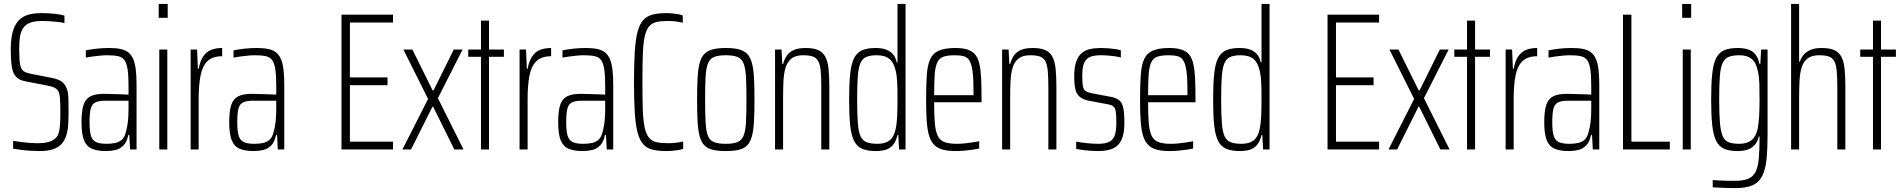

<svg xmlns="http://www.w3.org/2000/svg" viewBox="-20 -763 9717 980"><path d="M182 8Q161 8 136.5 6.5Q112 5 89 2Q66 -1 47 -4V-44Q67 -41 89 -38Q111 -35 132 -33.5Q153 -32 168 -32Q206 -32 228.5 -38.5Q251 -45 266 -60Q277 -72 281 -89Q285 -106 286.5 -130Q288 -154 288 -184Q288 -230 286.5 -256.5Q285 -283 278 -296.5Q271 -310 256 -316.5Q241 -323 213 -328L109 -348Q84 -353 69.5 -364.5Q55 -376 47.5 -395Q40 -414 37.5 -443.5Q35 -473 35 -513Q35 -559 43 -593Q51 -627 68 -650Q85 -673 114.5 -684.5Q144 -696 188 -696Q213 -696 236 -694.5Q259 -693 278.5 -690Q298 -687 309 -683V-645Q295 -649 275.5 -651Q256 -653 236 -654.5Q216 -656 198 -656Q156 -656 132.5 -646.5Q109 -637 97 -618Q85 -598 81.5 -572.5Q78 -547 78 -512Q78 -458 83 -433Q88 -408 100 -400Q112 -392 134 -387L231 -368Q256 -364 273.5 -357.5Q291 -351 302 -340.5Q313 -330 320 -312Q325 -302 327 -287Q329 -272 329.5 -249Q330 -226 330 -190Q330 -155 328 -125Q326 -95 318 -70.5Q310 -46 294.5 -28.5Q279 -11 251.5 -1.5Q224 8 182 8Z M521 8Q478 8 450 -3.5Q422 -15 409 -46.5Q396 -78 396 -139Q396 -195 406 -226.5Q416 -258 441 -271Q466 -284 510 -284Q521 -284 537 -283.5Q553 -283 571 -282.5Q589 -282 605.5 -281.5Q622 -281 636 -280V-325Q636 -376 631.5 -407.5Q627 -439 616 -455Q605 -471 583.5 -476Q562 -481 527 -481Q511 -481 491 -479Q471 -477 451.5 -474.5Q432 -472 418 -469V-506Q442 -511 472.5 -514.5Q503 -518 537 -518Q571 -518 595 -513Q619 -508 634.5 -496Q650 -484 659.5 -462.5Q669 -441 673 -408.5Q677 -376 677 -331V0H644L640 -74H635Q628 -39 610.5 -21Q593 -3 570 2.5Q547 8 521 8ZM524 -29Q548 -29 567.5 -33Q587 -37 601 -49Q615 -61 622 -87Q630 -115 633 -143.5Q636 -172 636 -209V-249H518Q486 -249 468 -241Q450 -233 443.5 -210Q437 -187 437 -139Q437 -95 444 -71Q451 -47 470 -38Q489 -29 524 -29Z M790 -672V-743H836V-672ZM793 0V-510H834V0Z M953 0V-510H986L990 -412H994Q1002 -454 1018.5 -477Q1035 -500 1059 -509Q1083 -518 1114 -518V-476Q1065 -476 1039 -451Q1013 -426 1003.5 -377Q994 -328 994 -258V0Z M1275 8Q1232 8 1204 -3.5Q1176 -15 1163 -46.5Q1150 -78 1150 -139Q1150 -195 1160 -226.5Q1170 -258 1195 -271Q1220 -284 1264 -284Q1275 -284 1291 -283.5Q1307 -283 1325 -282.5Q1343 -282 1359.5 -281.5Q1376 -281 1390 -280V-325Q1390 -376 1385.5 -407.5Q1381 -439 1370 -455Q1359 -471 1337.5 -476Q1316 -481 1281 -481Q1265 -481 1245 -479Q1225 -477 1205.5 -474.5Q1186 -472 1172 -469V-506Q1196 -511 1226.5 -514.5Q1257 -518 1291 -518Q1325 -518 1349 -513Q1373 -508 1388.5 -496Q1404 -484 1413.5 -462.5Q1423 -441 1427 -408.5Q1431 -376 1431 -331V0H1398L1394 -74H1389Q1382 -39 1364.5 -21Q1347 -3 1324 2.5Q1301 8 1275 8ZM1278 -29Q1302 -29 1321.5 -33Q1341 -37 1355 -49Q1369 -61 1376 -87Q1384 -115 1387 -143.5Q1390 -172 1390 -209V-249H1272Q1240 -249 1222 -241Q1204 -233 1197.5 -210Q1191 -187 1191 -139Q1191 -95 1198 -71Q1205 -47 1224 -38Q1243 -29 1278 -29Z M1723 0V-688H1986V-648H1766V-368H1958V-328H1766V-40H1986V0Z M2034 0 2165 -258 2039 -510H2085L2188 -302H2193L2296 -510H2341L2215 -262L2346 0H2299L2191 -218H2187L2078 0Z M2435 0V-473H2370V-510H2435V-658H2476V-510H2552V-473H2476V0Z M2632 0V-510H2665L2669 -412H2673Q2681 -454 2697.5 -477Q2714 -500 2738 -509Q2762 -518 2793 -518V-476Q2744 -476 2718 -451Q2692 -426 2682.5 -377Q2673 -328 2673 -258V0Z M2954 8Q2911 8 2883 -3.5Q2855 -15 2842 -46.5Q2829 -78 2829 -139Q2829 -195 2839 -226.5Q2849 -258 2874 -271Q2899 -284 2943 -284Q2954 -284 2970 -283.5Q2986 -283 3004 -282.5Q3022 -282 3038.5 -281.5Q3055 -281 3069 -280V-325Q3069 -376 3064.5 -407.5Q3060 -439 3049 -455Q3038 -471 3016.5 -476Q2995 -481 2960 -481Q2944 -481 2924 -479Q2904 -477 2884.5 -474.5Q2865 -472 2851 -469V-506Q2875 -511 2905.5 -514.5Q2936 -518 2970 -518Q3004 -518 3028 -513Q3052 -508 3067.5 -496Q3083 -484 3092.5 -462.5Q3102 -441 3106 -408.5Q3110 -376 3110 -331V0H3077L3073 -74H3068Q3061 -39 3043.5 -21Q3026 -3 3003 2.5Q2980 8 2954 8ZM2957 -29Q2981 -29 3000.5 -33Q3020 -37 3034 -49Q3048 -61 3055 -87Q3063 -115 3066 -143.5Q3069 -172 3069 -209V-249H2951Q2919 -249 2901 -241Q2883 -233 2876.5 -210Q2870 -187 2870 -139Q2870 -95 2877 -71Q2884 -47 2903 -38Q2922 -29 2957 -29Z M3382 8Q3340 8 3311 1Q3282 -6 3263.5 -26.5Q3245 -47 3234.5 -86Q3224 -125 3220 -187.5Q3216 -250 3216 -344Q3216 -437 3220 -499.5Q3224 -562 3234.5 -601.5Q3245 -641 3263.5 -661Q3282 -681 3311 -688.5Q3340 -696 3382 -696Q3397 -696 3412 -694.5Q3427 -693 3441.5 -690.5Q3456 -688 3465 -684V-647Q3454 -650 3441 -652Q3428 -654 3415.5 -655Q3403 -656 3390 -656Q3354 -656 3330.5 -650.5Q3307 -645 3292.5 -627.5Q3278 -610 3270.5 -575.5Q3263 -541 3261 -484.5Q3259 -428 3259 -344Q3259 -260 3261 -203.5Q3263 -147 3270.5 -112.5Q3278 -78 3292.5 -60.5Q3307 -43 3330.5 -37.5Q3354 -32 3390 -32Q3409 -32 3430.5 -34.5Q3452 -37 3467 -41V-3Q3455 1 3441 3Q3427 5 3412 6.5Q3397 8 3382 8Z M3685 8Q3644 8 3617.5 1.5Q3591 -5 3575 -21.5Q3559 -38 3551 -68Q3543 -98 3540.5 -143.5Q3538 -189 3538 -254Q3538 -319 3540.5 -365Q3543 -411 3551 -441Q3559 -471 3575 -487.5Q3591 -504 3617.5 -511Q3644 -518 3685 -518Q3725 -518 3751.5 -511Q3778 -504 3794 -487.5Q3810 -471 3818 -441Q3826 -411 3828.5 -365Q3831 -319 3831 -254Q3831 -189 3828.5 -143.5Q3826 -98 3818 -68Q3810 -38 3794 -21.5Q3778 -5 3751.5 1.5Q3725 8 3685 8ZM3684 -29Q3722 -29 3743.5 -37.5Q3765 -46 3775 -69.5Q3785 -93 3787.5 -137.5Q3790 -182 3790 -254Q3790 -326 3787.5 -371Q3785 -416 3775 -440Q3765 -464 3743.5 -472.5Q3722 -481 3685 -481Q3647 -481 3625.5 -472.5Q3604 -464 3594 -440Q3584 -416 3581.5 -371Q3579 -326 3579 -254Q3579 -182 3581.5 -137.5Q3584 -93 3593.5 -69.5Q3603 -46 3625 -37.5Q3647 -29 3684 -29Z M3936 0V-510H3969L3973 -436H3977Q3983 -460 3995.5 -478.5Q4008 -497 4031 -507.5Q4054 -518 4092 -518Q4132 -518 4156 -507.5Q4180 -497 4192.5 -473.5Q4205 -450 4209 -412.5Q4213 -375 4213 -321V0H4172V-313Q4172 -368 4169 -401Q4166 -434 4156 -451.5Q4146 -469 4127.5 -475Q4109 -481 4079 -481Q4041 -481 4020 -464.5Q3999 -448 3990 -419Q3981 -390 3979 -350Q3977 -310 3977 -263V0Z M4449 8Q4408 8 4381 -3.5Q4354 -15 4339.5 -43.5Q4325 -72 4319.5 -123.5Q4314 -175 4314 -255Q4314 -335 4319.5 -386.5Q4325 -438 4339.5 -466.5Q4354 -495 4380.5 -506.5Q4407 -518 4449 -518Q4480 -518 4501 -510.5Q4522 -503 4536.5 -487.5Q4551 -472 4557 -445H4561V-743H4602V0H4569L4565 -74H4561Q4553 -40 4537 -22Q4521 -4 4499 2Q4477 8 4449 8ZM4459 -29Q4498 -29 4520.5 -46.5Q4543 -64 4551 -102Q4558 -135 4559.5 -172.5Q4561 -210 4561 -268Q4561 -308 4559.5 -341Q4558 -374 4553 -397Q4543 -443 4520 -462Q4497 -481 4455 -481Q4423 -481 4403 -473Q4383 -465 4372.5 -442.5Q4362 -420 4358.5 -375Q4355 -330 4355 -255Q4355 -180 4358.5 -135Q4362 -90 4372.5 -67.5Q4383 -45 4404 -37Q4425 -29 4459 -29Z M4858 8Q4818 8 4791 0.5Q4764 -7 4747 -25Q4730 -43 4721.5 -73Q4713 -103 4710 -147.5Q4707 -192 4707 -254Q4707 -329 4710.5 -379.5Q4714 -430 4727.5 -460.5Q4741 -491 4772 -504.5Q4803 -518 4856 -518Q4894 -518 4918.5 -510Q4943 -502 4957.5 -484.5Q4972 -467 4979 -436.5Q4986 -406 4988 -361.5Q4990 -317 4990 -256V-241H4748Q4748 -177 4751.5 -135.5Q4755 -94 4766 -70.5Q4777 -47 4800.5 -38Q4824 -29 4864 -29Q4882 -29 4902.5 -31Q4923 -33 4942.5 -36Q4962 -39 4978 -42V-5Q4965 -2 4945 1Q4925 4 4902.5 6Q4880 8 4858 8ZM4949 -257V-296Q4949 -359 4944.5 -396Q4940 -433 4929.5 -451.5Q4919 -470 4900.5 -475.5Q4882 -481 4854 -481Q4818 -481 4796.5 -474Q4775 -467 4764.5 -445.5Q4754 -424 4751 -384Q4748 -344 4748 -277H4968Z M5095 0V-510H5128L5132 -436H5136Q5142 -460 5154.5 -478.5Q5167 -497 5190 -507.5Q5213 -518 5251 -518Q5291 -518 5315 -507.5Q5339 -497 5351.5 -473.5Q5364 -450 5368 -412.5Q5372 -375 5372 -321V0H5331V-313Q5331 -368 5328 -401Q5325 -434 5315 -451.5Q5305 -469 5286.5 -475Q5268 -481 5238 -481Q5200 -481 5179 -464.5Q5158 -448 5149 -419Q5140 -390 5138 -350Q5136 -310 5136 -263V0Z M5585 8Q5565 8 5544 6.5Q5523 5 5504.5 2.5Q5486 0 5473 -3V-40Q5485 -38 5498 -36Q5511 -34 5525.5 -32.5Q5540 -31 5555.5 -30Q5571 -29 5586 -29Q5625 -29 5645 -41Q5665 -53 5671.5 -77Q5678 -101 5678 -134Q5678 -174 5675 -193.5Q5672 -213 5662 -220.5Q5652 -228 5628 -232L5537 -249Q5508 -255 5491.5 -268.5Q5475 -282 5469 -307Q5463 -332 5463 -372Q5463 -418 5472.5 -446.5Q5482 -475 5500 -491Q5518 -507 5543.5 -512.5Q5569 -518 5600 -518Q5618 -518 5637 -516.5Q5656 -515 5673 -512.5Q5690 -510 5701 -506V-469Q5689 -473 5672 -475.5Q5655 -478 5636 -479.5Q5617 -481 5596 -481Q5567 -481 5546.5 -473.5Q5526 -466 5515 -444Q5504 -422 5504 -379Q5504 -344 5507 -325Q5510 -306 5521 -298.5Q5532 -291 5553 -287L5643 -270Q5675 -265 5691.5 -252Q5708 -239 5713.5 -212Q5719 -185 5719 -135Q5719 -97 5711.5 -69.5Q5704 -42 5688.5 -25Q5673 -8 5647 0Q5621 8 5585 8Z M5950 8Q5910 8 5883 0.5Q5856 -7 5839 -25Q5822 -43 5813.5 -73Q5805 -103 5802 -147.5Q5799 -192 5799 -254Q5799 -329 5802.5 -379.5Q5806 -430 5819.5 -460.5Q5833 -491 5864 -504.5Q5895 -518 5948 -518Q5986 -518 6010.5 -510Q6035 -502 6049.5 -484.5Q6064 -467 6071 -436.5Q6078 -406 6080 -361.5Q6082 -317 6082 -256V-241H5840Q5840 -177 5843.5 -135.5Q5847 -94 5858 -70.5Q5869 -47 5892.5 -38Q5916 -29 5956 -29Q5974 -29 5994.5 -31Q6015 -33 6034.5 -36Q6054 -39 6070 -42V-5Q6057 -2 6037 1Q6017 4 5994.5 6Q5972 8 5950 8ZM6041 -257V-296Q6041 -359 6036.5 -396Q6032 -433 6021.5 -451.5Q6011 -470 5992.5 -475.5Q5974 -481 5946 -481Q5910 -481 5888.5 -474Q5867 -467 5856.5 -445.5Q5846 -424 5843 -384Q5840 -344 5840 -277H6060Z M6307 8Q6266 8 6239 -3.5Q6212 -15 6197.5 -43.5Q6183 -72 6177.5 -123.5Q6172 -175 6172 -255Q6172 -335 6177.5 -386.5Q6183 -438 6197.5 -466.5Q6212 -495 6238.5 -506.5Q6265 -518 6307 -518Q6338 -518 6359 -510.5Q6380 -503 6394.5 -487.5Q6409 -472 6415 -445H6419V-743H6460V0H6427L6423 -74H6419Q6411 -40 6395 -22Q6379 -4 6357 2Q6335 8 6307 8ZM6317 -29Q6356 -29 6378.5 -46.5Q6401 -64 6409 -102Q6416 -135 6417.5 -172.5Q6419 -210 6419 -268Q6419 -308 6417.5 -341Q6416 -374 6411 -397Q6401 -443 6378 -462Q6355 -481 6313 -481Q6281 -481 6261 -473Q6241 -465 6230.5 -442.5Q6220 -420 6216.5 -375Q6213 -330 6213 -255Q6213 -180 6216.5 -135Q6220 -90 6230.5 -67.5Q6241 -45 6262 -37Q6283 -29 6317 -29Z M6756 0V-688H7019V-648H6799V-368H6991V-328H6799V-40H7019V0Z M7067 0 7198 -258 7072 -510H7118L7221 -302H7226L7329 -510H7374L7248 -262L7379 0H7332L7224 -218H7220L7111 0Z M7468 0V-473H7403V-510H7468V-658H7509V-510H7585V-473H7509V0Z M7665 0V-510H7698L7702 -412H7706Q7714 -454 7730.5 -477Q7747 -500 7771 -509Q7795 -518 7826 -518V-476Q7777 -476 7751 -451Q7725 -426 7715.5 -377Q7706 -328 7706 -258V0Z M7987 8Q7944 8 7916 -3.5Q7888 -15 7875 -46.5Q7862 -78 7862 -139Q7862 -195 7872 -226.5Q7882 -258 7907 -271Q7932 -284 7976 -284Q7987 -284 8003 -283.5Q8019 -283 8037 -282.5Q8055 -282 8071.5 -281.5Q8088 -281 8102 -280V-325Q8102 -376 8097.5 -407.5Q8093 -439 8082 -455Q8071 -471 8049.5 -476Q8028 -481 7993 -481Q7977 -481 7957 -479Q7937 -477 7917.5 -474.5Q7898 -472 7884 -469V-506Q7908 -511 7938.5 -514.5Q7969 -518 8003 -518Q8037 -518 8061 -513Q8085 -508 8100.5 -496Q8116 -484 8125.5 -462.5Q8135 -441 8139 -408.5Q8143 -376 8143 -331V0H8110L8106 -74H8101Q8094 -39 8076.5 -21Q8059 -3 8036 2.5Q8013 8 7987 8ZM7990 -29Q8014 -29 8033.5 -33Q8053 -37 8067 -49Q8081 -61 8088 -87Q8096 -115 8099 -143.5Q8102 -172 8102 -209V-249H7984Q7952 -249 7934 -241Q7916 -233 7909.5 -210Q7903 -187 7903 -139Q7903 -95 7910 -71Q7917 -47 7936 -38Q7955 -29 7990 -29Z M8264 0V-688H8307V-40H8503V0Z M8566 -672V-743H8612V-672ZM8569 0V-510H8610V0Z M8838 197Q8818 197 8798.5 196.5Q8779 196 8760 195Q8741 194 8722 193V156Q8737 157 8754 158Q8771 159 8791.5 159.5Q8812 160 8833 160Q8876 160 8901.5 150Q8927 140 8940 115.5Q8953 91 8957 48Q8961 5 8961 -60V-66H8957Q8951 -39 8936.5 -23Q8922 -7 8900.5 0.5Q8879 8 8849 8Q8807 8 8780.5 -3.5Q8754 -15 8739.5 -44Q8725 -73 8719.5 -124.5Q8714 -176 8714 -255Q8714 -335 8719.5 -386.5Q8725 -438 8739.5 -466.5Q8754 -495 8780.5 -506.5Q8807 -518 8849 -518Q8876 -518 8898.5 -512Q8921 -506 8937 -488.5Q8953 -471 8961 -436H8965L8969 -510H9002V-80Q9002 -2 8996.5 51Q8991 104 8974 136.5Q8957 169 8924.5 183Q8892 197 8838 197ZM8858 -29Q8897 -29 8920 -47.5Q8943 -66 8952 -108Q8957 -137 8959 -172Q8961 -207 8961 -254Q8961 -303 8960 -337Q8959 -371 8953 -397Q8944 -443 8921 -462Q8898 -481 8859 -481Q8825 -481 8804.5 -473Q8784 -465 8773 -442.5Q8762 -420 8758.5 -375Q8755 -330 8755 -255Q8755 -180 8759 -135Q8763 -90 8773.5 -67Q8784 -44 8804.5 -36.5Q8825 -29 8858 -29Z M9122 0V-743H9163V-449H9167Q9173 -467 9185.5 -482.5Q9198 -498 9220.5 -508Q9243 -518 9278 -518Q9318 -518 9342 -507.5Q9366 -497 9378.5 -473.5Q9391 -450 9395 -412.5Q9399 -375 9399 -321V0H9358V-313Q9358 -368 9355 -401Q9352 -434 9342 -451.5Q9332 -469 9313.5 -475Q9295 -481 9265 -481Q9227 -481 9206 -464.5Q9185 -448 9176 -419Q9167 -390 9165 -350Q9163 -310 9163 -263V0Z M9540 0V-473H9475V-510H9540V-658H9581V-510H9657V-473H9581V0Z"/></svg>

Font: Saira ExtraCondensed ExtraLight
Style: Regular
Weight: 250
Width: 2
Designer: Hector Gatti with collaboration of the Omnibus-Type team
Foundry: Omnibus-Type
Version: Version 1.101